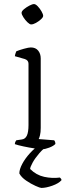

<svg xmlns="http://www.w3.org/2000/svg" viewBox="-20 -733 330 943"><path d="M187 0Q177 0 150 -4Q123 -8 95 -14Q67 -20 53 -25Q53 -31 55.5 -36.5Q58 -42 60 -44L87 -48Q104 -50 112 -67Q120 -84 120 -119V-420Q120 -437 102 -443L53 -457Q54 -465 56.5 -471.5Q59 -478 60 -481Q74 -487 97.5 -493.5Q121 -500 131 -500Q155 -500 167.5 -484.5Q180 -469 180 -446V-105Q180 -83 176.5 -69Q173 -55 170 -50L246 -44Q252 -37 252 -26Q243 -16 222 -8Q201 0 187 0ZM133 -613Q126 -613 115 -623.5Q104 -634 95 -648Q86 -662 86 -670Q86 -678 98 -688Q110 -698 124.5 -705.5Q139 -713 147 -713Q155 -713 165.5 -702Q176 -691 184 -677Q192 -663 192 -655Q192 -648 181 -638Q170 -628 156.5 -620.5Q143 -613 133 -613ZM183 190Q177 190 154.5 180Q132 170 108.5 154Q85 138 75 119Q75 99 89 72.5Q103 46 126.5 20Q150 -6 178 -24H225Q196 -7 174 18.5Q152 44 140 66Q128 88 128 97Q158 127 197 135.5Q236 144 274 139Q276 141 279 144Q282 147 282 152Q268 168 237 179Q206 190 183 190Z"/></svg>

Font: Texturina Thin
Style: Regular
Weight: 100
Designer: Guillermo Torres Carreño
Foundry: Omnibus-Type
Version: Version 1.002; ttfautohint (v1.8.3)